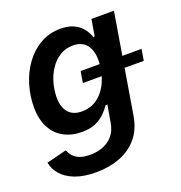

<svg xmlns="http://www.w3.org/2000/svg" viewBox="-136 -667 940 998"><g transform="rotate(-20 333.5 -167.5)"><path d="M227.5 215.3Q159.7 215.3 112.5 197.3Q65.4 179.2 38.8 148.7Q12.2 118.2 5.9 81.5L117.2 53.7Q122.6 69.3 134.5 84.2Q146.5 99.1 169.2 109.1Q191.9 119.1 229 119.1Q291 119.1 333 88.9Q375 58.6 385.3 0L401.9 -96.2L391.1 -95.2Q377 -73.7 356 -53.5Q335 -33.2 304.4 -20Q273.9 -6.8 230 -6.8Q173.8 -6.8 130.4 -30.3Q86.9 -53.7 62.5 -99.9Q38.1 -146 38.1 -213.4Q38.1 -275.4 56.2 -335.2Q74.2 -395 109.1 -443.4Q144 -491.7 193.8 -520.8Q243.7 -549.8 306.6 -549.8Q342.8 -549.8 368.4 -540.3Q394 -530.8 411.1 -515.4Q428.2 -500 438.5 -482.7Q448.7 -465.3 453.6 -450.2L460.9 -451.7L476.1 -542.5H600.6L509.8 4.4Q497.6 77.6 457.8 124.3Q418 170.9 358.6 193.1Q299.3 215.3 227.5 215.3ZM267.1 -107.4Q310.1 -107.4 341.8 -127.2Q373.5 -147 394.8 -179.4Q416 -211.9 426.5 -251.2Q437 -290.5 437 -329.6Q437 -383.3 412.1 -414.6Q387.2 -445.8 337.4 -445.8Q295.9 -445.8 264.2 -425.5Q232.4 -405.3 210.4 -372.1Q188.5 -338.9 177.5 -299.1Q166.5 -259.3 166.5 -219.7Q166.5 -167 191.7 -137.2Q216.8 -107.4 267.1 -107.4ZM320.3 -244.6 330.6 -307.1H667.5L657.2 -244.6Z"/></g></svg>

Font: Inter 16pt SemiBold
Style: Italic
Weight: 600
Italic angle: -9.3988°
Version: Version 4.001;git-66647c0bb